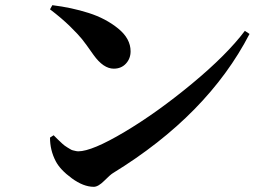

<svg xmlns="http://www.w3.org/2000/svg" viewBox="-20 -724 1040 741"><path d="M173 -688 182 -704Q256 -695 322 -674Q388 -653 436 -614Q484 -575 484 -526Q484 -498 466 -478.5Q448 -459 419 -459Q379 -459 341 -512Q311 -555 296.5 -573Q282 -591 250.5 -622Q219 -653 173 -688ZM282 -140Q335 -140 461 -215Q587 -290 721.5 -401.5Q856 -513 925 -605L943 -593Q781 -280 416 -56Q406 -50 382.5 -26.5Q359 -3 342 -3Q302 -3 257 -36Q212 -69 195 -102Q173 -144 173 -193L187 -202Q188 -201 194.5 -194.5Q201 -188 202.5 -186.5Q204 -185 211 -178.5Q218 -172 220.5 -169.5Q223 -167 229.5 -162Q236 -157 240 -155Q244 -153 250 -149Q256 -145 260.5 -144Q265 -143 271 -141.5Q277 -140 282 -140Z"/></svg>

Font: Swei Spring CJKtc
Style: Bold
Weight: 700
Version: Version 1.021